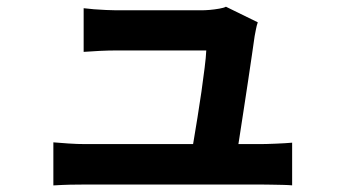

<svg xmlns="http://www.w3.org/2000/svg" viewBox="-20 -544 1040 580"><path d="M758.7 -476.6Q755.3 -467.1 753.1 -455Q750.8 -442.8 749.2 -434.7Q746.4 -413.8 740.9 -377Q735.4 -340.2 728.8 -295.4Q722.2 -250.6 715.2 -206Q708.2 -161.4 702.6 -124.2Q697 -87 693 -65.5H555.9Q559.7 -85.5 564.9 -118.2Q570.1 -150.8 576.6 -189.4Q583 -228.1 588.5 -266.9Q593.9 -305.8 598.1 -338.8Q602.3 -371.8 603.1 -391.6Q588.7 -391.6 560.2 -391.6Q531.7 -391.6 496.1 -391.6Q460.6 -391.6 426.4 -391.6Q392.2 -391.6 366.9 -391.6Q341.5 -391.6 332.7 -391.6Q308.8 -391.6 281.5 -390.3Q254.2 -389 232.7 -387.3V-519.2Q246.1 -517.4 264 -516Q282 -514.6 300.5 -513.8Q318.9 -512.9 331.7 -512.9Q346.7 -512.9 372.9 -512.9Q399 -512.9 429.9 -512.9Q460.7 -512.9 491.7 -512.9Q522.8 -512.9 548.4 -512.9Q574 -512.9 588.3 -512.9Q599 -512.9 613.8 -514.1Q628.5 -515.4 642.5 -517.9Q656.6 -520.3 662.5 -523.7ZM141.2 -114Q161.3 -112.2 187.4 -110.5Q213.6 -108.7 239.6 -108.7Q254.7 -108.7 295.4 -108.7Q336.2 -108.7 391.4 -108.7Q446.6 -108.7 506.2 -108.7Q565.9 -108.7 620.4 -108.7Q675 -108.7 713.8 -108.7Q752.6 -108.7 764.3 -108.7Q782.9 -108.7 812.8 -110Q842.7 -111.2 862.5 -113V15.9Q852.1 14.9 834.3 14.5Q816.5 14.1 798.3 13.8Q780.2 13.4 766.5 13.4Q753.8 13.4 713.7 13.4Q673.6 13.4 618.6 13.4Q563.5 13.4 503.1 13.4Q442.7 13.4 387.2 13.4Q331.7 13.4 292 13.4Q252.4 13.4 239.6 13.4Q213.6 13.4 191.7 13.9Q169.9 14.4 141.2 16.1Z"/></svg>

Font: Noto Sans SC Thin
Style: Regular
Weight: 100
Designer: Ryoko NISHIZUKA 西塚涼子 (kana, bopomofo & ideographs); Paul D. Hunt (Latin, Greek & Cyrillic); Sandoll Communications 산돌커뮤니
Foundry: Adobe
Version: Version 2.004-H2;hotconv 1.0.118;makeotfexe 2.5.65603